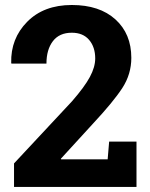

<svg xmlns="http://www.w3.org/2000/svg" viewBox="-20 -741 593 761"><path d="M35.6 0V-93.3L265.6 -339.8Q315.4 -397 336.4 -436.3Q357.4 -475.6 357.4 -509.3Q357.4 -554.2 333.3 -582.8Q309.1 -611.3 264.6 -611.3Q215.3 -611.3 189.7 -577.9Q164.1 -544.4 164.1 -488.8H25.4L24.4 -491.7Q22 -587.9 87.6 -654.5Q153.3 -721.2 264.6 -721.2Q374.5 -721.2 437.5 -664.1Q500.5 -606.9 500.5 -511.7Q500.5 -447.3 465.1 -392.6Q429.7 -337.9 347.7 -250L221.2 -111.8L222.2 -109.4H406.7L412.6 -179.7H521V0Z"/></svg>

Font: Roboto Avanza Slab
Style: Bold
Weight: 700
Designer: Google
Version: Version 1.100263; 2013; ttfautohint (v0.94.20-1c74) -l 8 -r 